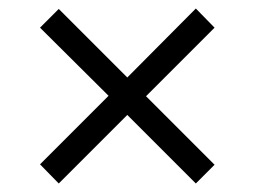

<svg xmlns="http://www.w3.org/2000/svg" viewBox="-20 -584 599 451"><path d="M118 -153 279 -314 440 -153 484 -197 323 -358 484 -519 440 -564 279 -402 118 -563 74 -519 235 -359 74 -198Z"/></svg>

Font: Noto Serif Yezidi Medium
Style: Regular
Weight: 500
Designer: Dalton Maag Ltd
Foundry: Dalton Maag Ltd
Version: Version 1.001